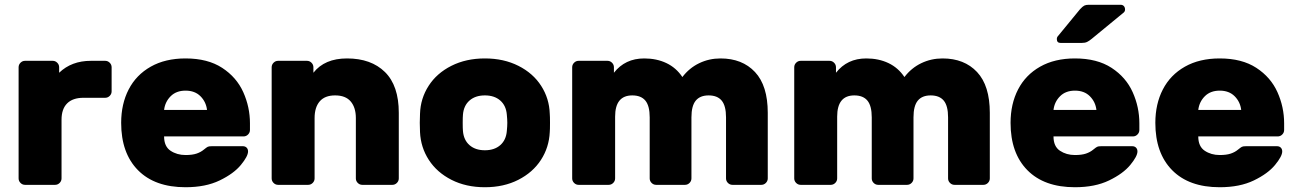

<svg xmlns="http://www.w3.org/2000/svg" viewBox="-20 -775 5437 805"><path d="M448 -493V-392Q448 -381 440 -373Q432 -365 421 -365H330Q285 -365 261.5 -341.5Q238 -318 238 -273V-27Q238 -16 230 -8Q222 0 211 0H85Q74 0 66 -8Q58 -16 58 -27V-493Q58 -504 66 -512Q74 -520 85 -520H201Q212 -520 220 -512Q228 -504 228 -493V-470Q280 -520 361 -520H421Q432 -520 440 -512Q448 -504 448 -493Z M758 -125Q786 -125 804 -131Q822 -137 835 -148Q846 -157 851 -159.5Q856 -162 868 -162H998Q1008 -162 1014 -156Q1020 -150 1020 -140Q1020 -120 990 -83.5Q960 -47 901 -18.5Q842 10 758 10Q629 10 558.5 -61.5Q488 -133 488 -260Q488 -339 519.5 -400Q551 -461 612 -495.5Q673 -530 758 -530Q851 -530 911.5 -490.5Q972 -451 1000 -388.5Q1028 -326 1028 -258V-230Q1028 -219 1020 -211Q1012 -203 1001 -203H668Q668 -161 695 -143Q722 -125 758 -125ZM848 -314Q844 -348 820.5 -371.5Q797 -395 758 -395Q719 -395 695.5 -371.5Q672 -348 668 -314Z M1625 0H1499Q1488 0 1480 -8Q1472 -16 1472 -27V-280Q1472 -324 1450.5 -349.5Q1429 -375 1385 -375Q1342 -375 1320.5 -350Q1299 -325 1299 -280V-27Q1299 -16 1291 -8Q1283 0 1272 0H1146Q1135 0 1127 -8Q1119 -16 1119 -27V-493Q1119 -504 1127 -512Q1135 -520 1146 -520H1267Q1278 -520 1286 -512Q1294 -504 1294 -493V-470Q1341 -530 1435 -530Q1536 -530 1594 -473Q1652 -416 1652 -302V-27Q1652 -16 1644 -8Q1636 0 1625 0Z M2013 10Q1934 10 1873 -21Q1812 -52 1778 -104.5Q1744 -157 1741 -221L1740 -260L1741 -298Q1743 -362 1777 -415Q1811 -468 1872.5 -499Q1934 -530 2013 -530Q2092 -530 2153.5 -499Q2215 -468 2249 -415Q2283 -362 2285 -298Q2286 -288 2286 -260Q2286 -231 2285 -221Q2282 -157 2248 -104.5Q2214 -52 2153 -21Q2092 10 2013 10ZM2105 -226Q2107 -246 2107 -260Q2107 -274 2105 -294Q2102 -332 2077.5 -353.5Q2053 -375 2013 -375Q1973 -375 1948.5 -353.5Q1924 -332 1921 -294Q1920 -284 1920 -260Q1920 -236 1921 -226Q1924 -188 1948.5 -166.5Q1973 -145 2013 -145Q2053 -145 2077.5 -166.5Q2102 -188 2105 -226Z M3172 0H3051Q3040 0 3032 -8Q3024 -16 3024 -27V-283Q3024 -331 3006 -353Q2988 -375 2951 -375Q2915 -375 2897 -353Q2879 -331 2879 -283V-27Q2879 -16 2871 -8Q2863 0 2852 0H2731Q2720 0 2712 -8Q2704 -16 2704 -27V-283Q2704 -331 2686 -353Q2668 -375 2631 -375Q2559 -375 2559 -286V-27Q2559 -16 2551 -8Q2543 0 2532 0H2406Q2395 0 2387 -8Q2379 -16 2379 -27V-493Q2379 -504 2387 -512Q2395 -520 2406 -520H2527Q2538 -520 2546 -512Q2554 -504 2554 -493V-470Q2601 -530 2681 -530Q2733 -530 2774 -510.5Q2815 -491 2841 -452Q2870 -490 2911.5 -510Q2953 -530 3001 -530Q3092 -530 3145.5 -473Q3199 -416 3199 -302V-27Q3199 -16 3191 -8Q3183 0 3172 0Z M4103 0H3982Q3971 0 3963 -8Q3955 -16 3955 -27V-283Q3955 -331 3937 -353Q3919 -375 3882 -375Q3846 -375 3828 -353Q3810 -331 3810 -283V-27Q3810 -16 3802 -8Q3794 0 3783 0H3662Q3651 0 3643 -8Q3635 -16 3635 -27V-283Q3635 -331 3617 -353Q3599 -375 3562 -375Q3490 -375 3490 -286V-27Q3490 -16 3482 -8Q3474 0 3463 0H3337Q3326 0 3318 -8Q3310 -16 3310 -27V-493Q3310 -504 3318 -512Q3326 -520 3337 -520H3458Q3469 -520 3477 -512Q3485 -504 3485 -493V-470Q3532 -530 3612 -530Q3664 -530 3705 -510.5Q3746 -491 3772 -452Q3801 -490 3842.5 -510Q3884 -530 3932 -530Q4023 -530 4076.5 -473Q4130 -416 4130 -302V-27Q4130 -16 4122 -8Q4114 0 4103 0Z M4487 -125Q4515 -125 4533 -131Q4551 -137 4564 -148Q4575 -157 4580 -159.5Q4585 -162 4597 -162H4727Q4737 -162 4743 -156Q4749 -150 4749 -140Q4749 -120 4719 -83.5Q4689 -47 4630 -18.5Q4571 10 4487 10Q4358 10 4287.5 -61.5Q4217 -133 4217 -260Q4217 -339 4248.5 -400Q4280 -461 4341 -495.5Q4402 -530 4487 -530Q4580 -530 4640.5 -490.5Q4701 -451 4729 -388.5Q4757 -326 4757 -258V-230Q4757 -219 4749 -211Q4741 -203 4730 -203H4397Q4397 -161 4424 -143Q4451 -125 4487 -125ZM4577 -314Q4573 -348 4549.5 -371.5Q4526 -395 4487 -395Q4448 -395 4424.5 -371.5Q4401 -348 4397 -314ZM4545 -755H4678Q4687 -755 4692 -749.5Q4697 -744 4697 -735Q4697 -728 4692 -723L4557 -612Q4546 -603 4537.5 -599Q4529 -595 4515 -595H4427Q4411 -595 4411 -611Q4411 -619 4416 -624L4508 -736Q4519 -748 4526 -751.5Q4533 -755 4545 -755Z M5094 -125Q5122 -125 5140 -131Q5158 -137 5171 -148Q5182 -157 5187 -159.5Q5192 -162 5204 -162H5334Q5344 -162 5350 -156Q5356 -150 5356 -140Q5356 -120 5326 -83.5Q5296 -47 5237 -18.5Q5178 10 5094 10Q4965 10 4894.5 -61.5Q4824 -133 4824 -260Q4824 -339 4855.5 -400Q4887 -461 4948 -495.5Q5009 -530 5094 -530Q5187 -530 5247.5 -490.5Q5308 -451 5336 -388.5Q5364 -326 5364 -258V-230Q5364 -219 5356 -211Q5348 -203 5337 -203H5004Q5004 -161 5031 -143Q5058 -125 5094 -125ZM5184 -314Q5180 -348 5156.5 -371.5Q5133 -395 5094 -395Q5055 -395 5031.5 -371.5Q5008 -348 5004 -314Z"/></svg>

Font: Rubik
Style: Regular
Weight: 700
Designer: Hubert & Fischer
Foundry: Hubert & Fischer
Version: Version 1.100